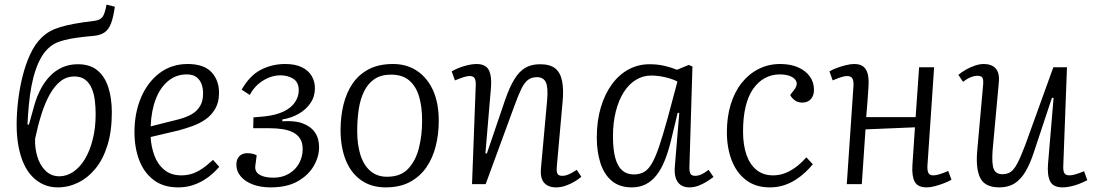

<svg xmlns="http://www.w3.org/2000/svg" viewBox="-20 -797 4737 831"><path d="M230 14Q197 14 169.5 2Q142 -10 120 -32.5Q98 -55 83 -88Q68 -121 60 -164Q52 -207 52 -258Q52 -304 58 -357.5Q64 -411 77 -464Q90 -517 110.5 -561.5Q131 -606 159 -633Q176 -650 195.5 -661Q215 -672 241.5 -680Q268 -688 304 -694.5Q340 -701 390 -707Q413 -710 423.5 -723.5Q434 -737 441 -777L477 -768Q471 -724 461 -697Q451 -670 433.5 -657.5Q416 -645 388 -642Q342 -638 311 -633.5Q280 -629 259 -623.5Q238 -618 223.5 -611.5Q209 -605 197 -595Q175 -577 160 -551.5Q145 -526 134 -493.5Q123 -461 116 -423.5Q109 -386 105 -344.5Q101 -303 99 -259L105 -257L129 -343Q140 -381 157 -413Q174 -445 197.5 -469Q221 -493 251 -506Q281 -519 317 -519Q369 -519 401 -493Q433 -467 448.5 -420Q464 -373 464 -310Q464 -229 445 -168Q426 -107 393 -67Q360 -27 318 -6.5Q276 14 230 14ZM302 -466Q268 -466 242 -445.5Q216 -425 195.5 -388.5Q175 -352 159.5 -303Q144 -254 132 -197Q130 -159 141 -121Q152 -83 176.5 -58.5Q201 -34 237 -34Q269 -34 297.5 -53.5Q326 -73 347.5 -108.5Q369 -144 381.5 -194Q394 -244 394 -303Q394 -333 390.5 -362Q387 -391 377 -414.5Q367 -438 349 -452Q331 -466 302 -466Z M792 -520Q862 -520 895 -485Q928 -450 928 -395Q928 -355 912 -327Q896 -299 870.5 -281Q845 -263 814.5 -252Q784 -241 755 -233L632 -204Q634 -163 648 -124.5Q662 -86 691 -62Q720 -38 765 -38Q788 -38 809.5 -44.5Q831 -51 853.5 -66Q876 -81 902 -105L929 -75Q917 -61 900 -45.5Q883 -30 860.5 -16.5Q838 -3 811 5.5Q784 14 751 14Q687 14 645 -18Q603 -50 582.5 -104Q562 -158 562 -225Q562 -308 590.5 -375Q619 -442 671 -481Q723 -520 792 -520ZM859 -392Q859 -414 852.5 -432.5Q846 -451 830.5 -463Q815 -475 788 -475Q743 -475 708.5 -447Q674 -419 654.5 -369Q635 -319 632 -250L751 -280Q786 -289 809.5 -302.5Q833 -316 846 -338Q859 -360 859 -392Z M1151 14Q1108 14 1074.5 1.5Q1041 -11 1022 -33.5Q1003 -56 1003 -84Q1003 -108 1016 -121Q1029 -134 1050 -134Q1061 -134 1071 -132Q1081 -130 1091 -125L1085 -79Q1082 -54 1103 -41Q1124 -28 1164 -28Q1202 -28 1231 -45.5Q1260 -63 1275 -91Q1290 -119 1290 -152Q1290 -179 1279 -196.5Q1268 -214 1248.5 -224Q1229 -234 1203 -238Q1177 -242 1148 -242H1076L1077 -289L1123 -293Q1172 -298 1205.5 -313.5Q1239 -329 1256 -353.5Q1273 -378 1273 -406Q1273 -441 1249.5 -456Q1226 -471 1193 -471Q1170 -471 1146 -462Q1122 -453 1099.5 -434.5Q1077 -416 1061 -386L1026 -409Q1043 -439 1063.5 -460.5Q1084 -482 1108 -494.5Q1132 -507 1158.5 -513.5Q1185 -520 1214 -520Q1259 -520 1287.5 -505.5Q1316 -491 1329.5 -467.5Q1343 -444 1343 -415Q1343 -379 1323.5 -350.5Q1304 -322 1272 -304Q1240 -286 1202 -280V-272Q1255 -276 1290 -263Q1325 -250 1343 -224Q1361 -198 1361 -160Q1361 -118 1337.5 -78Q1314 -38 1268 -12Q1222 14 1151 14Z M1649 14Q1587 14 1543 -17Q1499 -48 1476.5 -104Q1454 -160 1454 -235Q1454 -292 1466.5 -343.5Q1479 -395 1505.5 -434.5Q1532 -474 1575.5 -497Q1619 -520 1681 -520Q1741 -520 1785.5 -490Q1830 -460 1854.5 -405.5Q1879 -351 1879 -274Q1879 -217 1866 -165Q1853 -113 1825.5 -73Q1798 -33 1754.5 -9.5Q1711 14 1649 14ZM1655 -32Q1714 -32 1746.5 -66.5Q1779 -101 1793 -156Q1807 -211 1807 -275Q1807 -334 1794 -378.5Q1781 -423 1751.5 -448.5Q1722 -474 1672 -474Q1629 -474 1600.5 -454.5Q1572 -435 1555.5 -401Q1539 -367 1532.5 -323Q1526 -279 1526 -230Q1526 -171 1540 -126.5Q1554 -82 1583 -57Q1612 -32 1655 -32Z M2496 -32Q2485 -22 2466.5 -11Q2448 0 2427.5 7Q2407 14 2387 14Q2353 14 2335.5 -5.5Q2318 -25 2321 -65L2348 -363Q2353 -419 2342.5 -441Q2332 -463 2304 -463Q2281 -463 2265.5 -451.5Q2250 -440 2236.5 -412.5Q2223 -385 2205 -335L2082 0H2023L2039 -426Q2040 -448 2034.5 -458Q2029 -468 2012 -468Q2002 -468 1986.5 -463Q1971 -458 1949 -449L1935 -488Q1946 -495 1964.5 -502.5Q1983 -510 2004 -515Q2025 -520 2042 -520Q2082 -520 2095.5 -494Q2109 -468 2105 -418L2081 -134L2087 -132L2166 -364Q2185 -419 2206 -453.5Q2227 -488 2253.5 -503.5Q2280 -519 2317 -519Q2361 -519 2383.5 -500.5Q2406 -482 2413 -445.5Q2420 -409 2415 -357L2390 -77Q2388 -55 2392.5 -45.5Q2397 -36 2414 -36Q2427 -36 2443 -43Q2459 -50 2476 -62Z M2964 -80Q2963 -55 2968 -45.5Q2973 -36 2989 -36Q3003 -36 3017.5 -43Q3032 -50 3047 -62L3068 -31Q3055 -21 3038 -10.5Q3021 0 3002.5 7Q2984 14 2964 14Q2941 14 2926 3.5Q2911 -7 2904.5 -27.5Q2898 -48 2901 -79L2920 -308L2913 -309L2884 -188Q2872 -139 2856.5 -101Q2841 -63 2820.5 -37.5Q2800 -12 2774 1Q2748 14 2714 14Q2661 14 2627.5 -14.5Q2594 -43 2578.5 -92Q2563 -141 2563 -201Q2563 -274 2580.5 -332.5Q2598 -391 2629 -433Q2660 -475 2701.5 -497Q2743 -519 2791 -519Q2826 -519 2856 -512Q2886 -505 2910 -495L2961 -516L2977 -509ZM2723 -42Q2748 -42 2766.5 -52Q2785 -62 2801 -89Q2817 -116 2833 -163.5Q2849 -211 2870 -287L2912 -444Q2892 -455 2860 -462.5Q2828 -470 2798 -470Q2763 -470 2732.5 -451.5Q2702 -433 2680 -398.5Q2658 -364 2645.5 -315.5Q2633 -267 2633 -207Q2633 -150 2643 -113.5Q2653 -77 2673 -59.5Q2693 -42 2723 -42Z M3356 -520Q3402 -520 3434.5 -505.5Q3467 -491 3485 -466Q3503 -441 3503 -408Q3503 -383 3489.5 -368Q3476 -353 3452 -353Q3434 -353 3420.5 -362.5Q3407 -372 3400 -386L3415 -405Q3432 -426 3427.5 -441.5Q3423 -457 3403.5 -466Q3384 -475 3355 -475Q3320 -475 3290.5 -459Q3261 -443 3239.5 -412Q3218 -381 3207 -335Q3196 -289 3196 -228Q3196 -169 3211 -126.5Q3226 -84 3255 -61Q3284 -38 3326 -38Q3350 -38 3373.5 -46Q3397 -54 3421.5 -71.5Q3446 -89 3470 -116L3498 -86Q3484 -69 3465.5 -51.5Q3447 -34 3423.5 -19Q3400 -4 3372.5 5Q3345 14 3312 14Q3250 14 3208.5 -18Q3167 -50 3146.5 -104Q3126 -158 3126 -225Q3126 -290 3142.5 -344.5Q3159 -399 3190 -438Q3221 -477 3263.5 -498.5Q3306 -520 3356 -520Z M3940 -246 3726 -237 3710 0H3645L3674 -427Q3675 -449 3668.5 -458.5Q3662 -468 3646 -468Q3636 -468 3620.5 -463Q3605 -458 3584 -449L3570 -488Q3583 -496 3602 -503Q3621 -510 3641.5 -515Q3662 -520 3677 -520Q3703 -520 3717 -508.5Q3731 -497 3736 -475.5Q3741 -454 3739 -423Q3737 -390 3734.5 -357Q3732 -324 3729 -290H3943L3958 -506H4023L3994 -79Q3993 -58 3998.5 -48Q4004 -38 4020 -38Q4031 -38 4047 -43Q4063 -48 4084 -57L4098 -19Q4084 -11 4064.5 -3.5Q4045 4 4025.5 9Q4006 14 3991 14Q3952 14 3939 -10.5Q3926 -35 3929 -82Z M4128 -473Q4142 -485 4160.5 -495.5Q4179 -506 4199.5 -513Q4220 -520 4238 -520Q4272 -520 4289.5 -500.5Q4307 -481 4303 -440L4276 -145Q4272 -88 4281 -65.5Q4290 -43 4319 -43Q4340 -43 4354.5 -53Q4369 -63 4383.5 -90.5Q4398 -118 4418 -171L4539 -506H4598L4582 -79Q4581 -58 4586.5 -48Q4592 -38 4609 -38Q4620 -38 4636.5 -43Q4653 -48 4672 -56L4686 -17Q4676 -12 4662.5 -6Q4649 0 4634 4.5Q4619 9 4605 11.5Q4591 14 4579 14Q4538 14 4525 -12.5Q4512 -39 4516 -88L4540 -373L4533 -374L4456 -142Q4439 -89 4418.5 -54.5Q4398 -20 4371 -3Q4344 14 4305 14Q4243 14 4222.5 -27Q4202 -68 4210 -150L4235 -429Q4237 -451 4232.5 -460Q4228 -469 4210 -469Q4197 -469 4181 -462.5Q4165 -456 4148 -443Z"/></svg>

Font: Literata 18pt Light
Style: Italic
Weight: 300
Italic angle: -2°
Designer: Latin by Veronika Burian and Jose Scaglione. Greek by Irene Vlachou. Cyrillic by Vera Evstafieva
Foundry: TypeTogether
Version: Version 3.103;gftools[0.9.29]